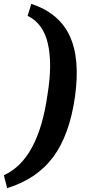

<svg xmlns="http://www.w3.org/2000/svg" viewBox="-60 -808 444 994"><path d="M83 -726 102 -788Q245 -741 300.5 -623Q356 -505 328 -306Q300 -110 216 4Q132 118 -23 166L-40 99Q139 19 186 -319Q212 -476 188 -581.5Q164 -687 83 -726Z"/></svg>

Font: Exo 2.0
Style: Bold Italic
Weight: 700
Italic angle: -8°
Designer: Natanael Gama
Version: Version 1.001;PS 001.001;hotconv 1.0.70;makeotf.lib2.5.58329